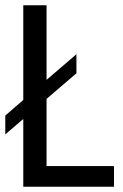

<svg xmlns="http://www.w3.org/2000/svg" viewBox="-20 -706 464 726"><path d="M68 0V-256L0 -198V-269L68 -328V-686H156V-404L269 -501V-429L156 -332V-78H411V0Z"/></svg>

Font: Archivo Condensed
Style: Regular
Weight: 400
Width: 3
Designer: Hector Gatti
Foundry: Omnibus-Type
Version: Version 2.001; ttfautohint (v1.8.3)